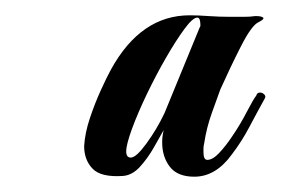

<svg xmlns="http://www.w3.org/2000/svg" viewBox="-20 -566 392 251"><path d="M234 -335Q212 -335 202 -348Q192 -361 192 -380Q192 -384 192.5 -388Q193 -392 194 -396Q189 -387 181 -373Q173 -359 163 -348Q153 -337 141 -336Q112 -334 101 -345.5Q90 -357 90 -375Q91 -392 97.5 -411.5Q104 -431 112 -448.5Q120 -466 125 -475Q164 -546 228 -546Q239 -546 252.5 -545Q266 -544 282 -544Q290 -544 298.5 -544Q307 -544 314 -545Q322 -545 324 -543Q326 -541 318 -537Q309 -533 295 -505.5Q281 -478 268 -449Q264 -438 257 -418.5Q250 -399 247 -379Q246 -375 246 -372Q246 -369 246 -367Q246 -357 251 -357Q258 -357 266.5 -366Q275 -375 283 -387Q294 -403 302.5 -419.5Q311 -436 315 -441Q316 -445 320 -445Q323 -445 325.5 -442.5Q328 -440 326 -437Q316 -419 306 -400Q296 -381 283 -364Q262 -335 234 -335ZM151 -360Q158 -360 171.5 -378.5Q185 -397 195 -418L241 -530Q242 -531 242 -533Q242 -543 238 -543Q232 -543 221 -528Q210 -513 197 -490.5Q184 -468 172 -443Q160 -418 152.5 -397.5Q145 -377 145 -368Q145 -360 151 -360Z"/></svg>

Font: Praise
Style: Regular
Weight: 400
Designer: Robert E. Leuschke
Foundry: Robert E. Leuschke
Version: Version 1.100; ttfautohint (v1.8.3)